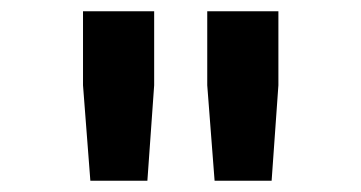

<svg xmlns="http://www.w3.org/2000/svg" viewBox="-20 -750 640 340"><path d="M360 -430 347 -599V-730H473V-599L461 -430ZM140 -430 127 -599V-730H253V-599L241 -430Z"/></svg>

Font: NKDuy Mono
Style: Bold
Weight: 700
Monospace: yes
Designer: NKDuy
Foundry: NKDuy
Version: Version 2.251; ttfautohint (v1.8.4.7-5d5b)